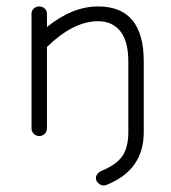

<svg xmlns="http://www.w3.org/2000/svg" viewBox="-20 -416 533 597"><path d="M78 -17V-373Q78 -383 85 -389.5Q92 -396 102 -396Q112 -396 119 -389.5Q126 -383 126 -373V-332Q205 -396 285 -396Q427 -396 427 -225V-5Q427 113 311 159Q302 163 293 158.5Q284 154 280 146Q276 137 280.5 128.5Q285 120 294 116Q341 97 360 70Q379 43 379 -5V-225Q379 -288 354 -319Q329 -350 285 -350Q208 -350 126 -270V-17Q126 -7 119 0Q112 7 102 7Q92 7 85 0Q78 -7 78 -17Z"/></svg>

Font: Hoogli
Style: Regular
Weight: 400
Designer: Anand Singh Naorem
Foundry: Brand New Type
Version: Version 1.00 b007